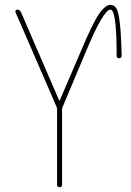

<svg xmlns="http://www.w3.org/2000/svg" viewBox="-20 -770 540 790"><path d="M212.9 -330.1 43.9 -719.7Q42 -723.6 44.4 -727.1Q46.9 -730.5 50.8 -730.5Q60.5 -730.5 66.4 -719.7L223.6 -356.4Q223.6 -355.5 224.6 -355.5Q225.6 -355.5 225.6 -356.4L315.4 -565.4Q360.4 -672.9 386.7 -711.4Q413.1 -750 434.6 -750Q450.2 -750 459 -735.4Q467.8 -720.7 473.1 -674.8Q478.5 -628.9 480.5 -541Q480.5 -530.3 470.2 -530.3Q460 -530.3 460 -540Q460 -730.5 434.6 -730.5Q405.3 -730.5 333 -556.6L237.3 -329.1Q235.4 -323.2 235.4 -320.3V-9.8Q235.4 0 225.1 0Q214.8 0 214.8 -9.8V-320.3Q214.8 -324.2 212.9 -330.1Z"/></svg>

Font: Rounded-X Mgen+ 1m thin
Style: Regular
Weight: 100
Designer: [Source Han Sans]
Ryoko NISHIZUKA  (kana & ideographs); Paul D. Hunt (Latin, Greek & Cyrillic); Wenlong ZHANG  (bopomofo
Version: Version 1.059.20150602